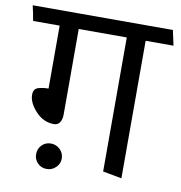

<svg xmlns="http://www.w3.org/2000/svg" viewBox="-91 -755 814 862"><g transform="rotate(10 316.0 -323.5)"><path d="M430 0V-611H211V-222Q211 -199 202 -185Q193 -171 175 -171Q127 -171 91.5 -209.5Q56 -248 56 -284Q56 -311 77 -317.5Q98 -324 124 -324V-611H3Q0 -628 -3.5 -645.5Q-7 -663 -11 -680H628L643 -611H516V16ZM178 33Q153 33 136.5 16Q120 -1 120 -24Q120 -49 136.5 -66Q153 -83 178 -83Q202 -83 219.5 -66Q237 -49 237 -24Q237 -1 219.5 16Q202 33 178 33Z"/></g></svg>

Font: Palanquin
Style: Regular
Weight: 400
Designer: Pria Ravichandran
Version: Version 1.0.4